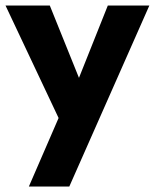

<svg xmlns="http://www.w3.org/2000/svg" viewBox="-21 -469 563 698"><path d="M522 -449H371L229 -93L304 -92L160 -449H-1L192 -40L84 209H231Z"/></svg>

Font: SpinnyJost
Style: Bold
Weight: 700
Version: Version 3.710